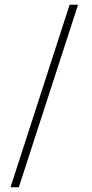

<svg xmlns="http://www.w3.org/2000/svg" viewBox="-20 -731 388 812"><path d="M310.1 -710.9 59.6 61H24.4L274.4 -710.9Z"/></svg>

Font: Roboto Condensed ExtraLight
Style: Regular
Weight: 250
Designer: Christian Robertson
Foundry: Google
Version: Version 3.008; 2023